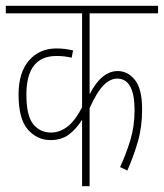

<svg xmlns="http://www.w3.org/2000/svg" viewBox="-20 -642 565 662"><path d="M384 -371Q444 -371 444 -262Q444 -206 429 -157.5Q414 -109 394 -66L419 -54Q440 -101 455 -152.5Q470 -204 470 -265Q470 -335 445.5 -366Q421 -397 386 -397Q330 -397 289 -317V-596H525V-622H0V-596H263V-272Q238 -224 211.5 -204.5Q185 -185 156 -185Q118 -185 94.5 -214Q71 -243 71 -316Q71 -449 175 -449Q203 -449 227 -443L232 -468Q204 -475 175 -475Q116 -475 80 -433.5Q44 -392 44 -316Q44 -232 76 -195.5Q108 -159 154 -159Q191 -159 216.5 -177.5Q242 -196 263 -229V0H289V-269Q314 -325 337 -348Q360 -371 384 -371Z"/></svg>

Font: Noto Sans Devanagari Extra Condensed Thin
Style: Regular
Weight: 250
Width: 2
Designer: Monotype Design Team
Foundry: Monotype Imaging Inc.
Version: 1.000